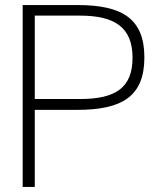

<svg xmlns="http://www.w3.org/2000/svg" viewBox="-20 -742 661 762"><path d="M118 -680H297C436 -680 506 -633 506 -513C506 -393 438 -349 297 -349H118ZM118 0V-306H287C465 -306 553 -360 553 -514C553 -668 465 -722 287 -722H70V0Z"/></svg>

Font: Perun ExtraLight
Style: Regular
Weight: 200
Foundry: Copyright (c) Stefan Peev, Context Ltd, 2016
Version: Version 1.089